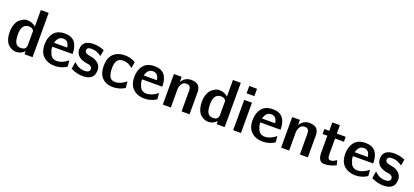

<svg xmlns="http://www.w3.org/2000/svg" viewBox="40 -1744 6061 2808"><g transform="rotate(20 3070.5 -339.5)"><path d="M35 -237Q35 -312 62 -371Q89 -430 140 -455Q171 -482 222 -482Q296 -482 354 -432V-689H476V0H351V-25V-48Q296 10 220 10Q191 10 162 -1Q133 -12 103 -37Q73 -62 54 -113.5Q35 -165 35 -237ZM160 -245Q160 -145 186.5 -106Q213 -67 265 -67Q295 -67 314 -75.5Q333 -84 340 -99.5Q347 -115 349 -125Q351 -135 351 -149V-365Q326 -405 277 -405Q160 -405 160 -245Z M577 -240Q577 -346 632 -416.5Q687 -487 806 -487Q1010 -487 1010 -243H695Q695 -186 714 -156Q720 -119 750 -93.5Q780 -68 825 -68Q909 -68 998 -140L1006 -45Q922 10 820 10Q715 10 646 -51Q577 -112 577 -240ZM700 -305H903Q891 -409 807 -409Q760 -409 734 -377.5Q708 -346 700 -305Z M1071 -38 1089 -148Q1090 -148 1097.5 -140Q1105 -132 1118.5 -121Q1132 -110 1150.5 -99Q1169 -88 1197 -80Q1225 -72 1256 -72Q1337 -72 1337 -128Q1337 -163 1289 -181L1268 -184Q1248 -187 1227 -191Q1206 -195 1178 -206.5Q1150 -218 1128.5 -234Q1107 -250 1092 -278Q1077 -306 1077 -342Q1077 -487 1254 -487Q1336 -487 1419 -452L1402 -355Q1358 -385 1324 -397.5Q1290 -410 1244 -410Q1175 -410 1175 -361Q1175 -346 1183 -335Q1191 -324 1206.5 -317.5Q1222 -311 1236 -307.5Q1250 -304 1272.5 -300.5Q1295 -297 1306 -294Q1360 -279 1397.5 -241Q1435 -203 1435 -142Q1435 10 1257 10Q1161 10 1071 -38Z M1497 -237Q1497 -364 1562.5 -425.5Q1628 -487 1733 -487Q1787 -487 1821.5 -478Q1856 -469 1905 -443L1889 -347Q1878 -354 1856 -369Q1834 -384 1823.5 -389.5Q1813 -395 1789 -400.5Q1765 -406 1734 -406Q1624 -406 1622 -251Q1622 -164 1646 -117.5Q1670 -71 1732 -71Q1816 -71 1902 -142L1910 -42Q1823 10 1729 10Q1648 10 1594 -25Q1540 -60 1518.5 -113.5Q1497 -167 1497 -237Z M1973 -240Q1973 -346 2028 -416.5Q2083 -487 2202 -487Q2406 -487 2406 -243H2091Q2091 -186 2110 -156Q2116 -119 2146 -93.5Q2176 -68 2221 -68Q2305 -68 2394 -140L2402 -45Q2318 10 2216 10Q2111 10 2042 -51Q1973 -112 1973 -240ZM2096 -305H2299Q2287 -409 2203 -409Q2156 -409 2130 -377.5Q2104 -346 2096 -305Z M2503 0V-476H2623V-395Q2676 -482 2771 -482Q2812 -482 2841 -471.5Q2870 -461 2885 -446Q2900 -431 2908.5 -406Q2917 -381 2918.5 -362Q2920 -343 2920 -313Q2920 -311 2919.5 -309Q2919 -307 2919 -306V0H2795V-319Q2795 -361 2780 -383Q2765 -405 2723 -405Q2677 -405 2654.5 -369.5Q2632 -334 2628 -292V-280V0Z M3025 -237Q3025 -312 3052 -371Q3079 -430 3130 -455Q3161 -482 3212 -482Q3286 -482 3344 -432V-689H3466V0H3341V-25V-48Q3286 10 3210 10Q3181 10 3152 -1Q3123 -12 3093 -37Q3063 -62 3044 -113.5Q3025 -165 3025 -237ZM3150 -245Q3150 -145 3176.5 -106Q3203 -67 3255 -67Q3285 -67 3304 -75.5Q3323 -84 3330 -99.5Q3337 -115 3339 -125Q3341 -135 3341 -149V-365Q3316 -405 3267 -405Q3150 -405 3150 -245Z M3598 0V-472H3719V0ZM3598 -574V-688H3719V-574Z M3814 -240Q3814 -346 3869 -416.5Q3924 -487 4043 -487Q4247 -487 4247 -243H3932Q3932 -186 3951 -156Q3957 -119 3987 -93.5Q4017 -68 4062 -68Q4146 -68 4235 -140L4243 -45Q4159 10 4057 10Q3952 10 3883 -51Q3814 -112 3814 -240ZM3937 -305H4140Q4128 -409 4044 -409Q3997 -409 3971 -377.5Q3945 -346 3937 -305Z M4344 0V-476H4464V-395Q4517 -482 4612 -482Q4653 -482 4682 -471.5Q4711 -461 4726 -446Q4741 -431 4749.5 -406Q4758 -381 4759.5 -362Q4761 -343 4761 -313Q4761 -311 4760.5 -309Q4760 -307 4760 -306V0H4636V-319Q4636 -361 4621 -383Q4606 -405 4564 -405Q4518 -405 4495.5 -369.5Q4473 -334 4469 -292V-280V0Z M4846 -395V-472H4922V-603H5040V-472H5178V-395H5040V-154Q5040 -115 5049 -93Q5058 -71 5085 -71Q5111 -71 5130.5 -80.5Q5150 -90 5161 -99Q5172 -108 5178 -108L5197 -36Q5107 10 5018 10Q4995 10 4977.5 2.5Q4960 -5 4950 -18.5Q4940 -32 4933.5 -46Q4927 -60 4924 -80Q4921 -100 4920.5 -112Q4920 -124 4920 -141V-395Z M5256 -240Q5256 -346 5311 -416.5Q5366 -487 5485 -487Q5689 -487 5689 -243H5374Q5374 -186 5393 -156Q5399 -119 5429 -93.5Q5459 -68 5504 -68Q5588 -68 5677 -140L5685 -45Q5601 10 5499 10Q5394 10 5325 -51Q5256 -112 5256 -240ZM5379 -305H5582Q5570 -409 5486 -409Q5439 -409 5413 -377.5Q5387 -346 5379 -305Z M5750 -38 5768 -148Q5769 -148 5776.5 -140Q5784 -132 5797.5 -121Q5811 -110 5829.5 -99Q5848 -88 5876 -80Q5904 -72 5935 -72Q6016 -72 6016 -128Q6016 -163 5968 -181L5947 -184Q5927 -187 5906 -191Q5885 -195 5857 -206.5Q5829 -218 5807.5 -234Q5786 -250 5771 -278Q5756 -306 5756 -342Q5756 -487 5933 -487Q6015 -487 6098 -452L6081 -355Q6037 -385 6003 -397.5Q5969 -410 5923 -410Q5854 -410 5854 -361Q5854 -346 5862 -335Q5870 -324 5885.5 -317.5Q5901 -311 5915 -307.5Q5929 -304 5951.5 -300.5Q5974 -297 5985 -294Q6039 -279 6076.5 -241Q6114 -203 6114 -142Q6114 10 5936 10Q5840 10 5750 -38Z"/></g></svg>

Font: Coval
Style: Bold
Weight: 700
Foundry: Context Ltd
Version: Version 001.000